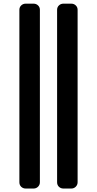

<svg xmlns="http://www.w3.org/2000/svg" viewBox="-20 -830 540 1069"><path d="M377 -809.6Q391.6 -809.6 401.9 -799.8Q412.1 -790 412.1 -775.4V184.6Q412.1 199.2 401.9 209.5Q391.6 219.7 377 219.7H333Q318.4 219.7 308.1 210Q297.9 200.2 297.9 184.6V-775.4Q297.9 -790 308.1 -799.8Q318.4 -809.6 333 -809.6ZM167 -809.6Q181.6 -809.6 191.9 -799.8Q202.1 -790 202.1 -775.4V184.6Q202.1 199.2 191.9 209.5Q181.6 219.7 167 219.7H123Q108.4 219.7 98.1 210Q87.9 200.2 87.9 184.6V-775.4Q87.9 -790 98.1 -799.8Q108.4 -809.6 123 -809.6Z"/></svg>

Font: Rounded-L Mgen+ 1m bold
Style: Bold
Weight: 700
Designer: [Source Han Sans]
Ryoko NISHIZUKA  (kana & ideographs); Paul D. Hunt (Latin, Greek & Cyrillic); Wenlong ZHANG  (bopomofo
Version: Version 1.059.20150602